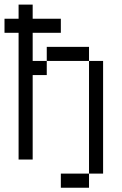

<svg xmlns="http://www.w3.org/2000/svg" viewBox="-20 -708 540 852"><path d="M250 -562.5V-625H125V-687.5H62.5V-625H0V-562.5H62.5V0H125Q125 0 125 -375H187.5V-437.5H125Q125 -437.5 125 -562.5ZM375 62.5H250V125H375ZM375 62.5H437.5Q437.5 62.5 437.5 -437.5H375Q375 -437.5 375 62.5ZM187.5 -437.5H375V-500H187.5Z"/></svg>

Font: CalcUnifontExMono
Style: Regular
Weight: 500
Version: Version 15.0.06